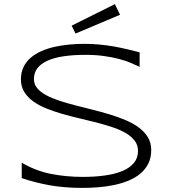

<svg xmlns="http://www.w3.org/2000/svg" viewBox="-20 -895 827 928"><path d="M654.8 -571.8Q635.7 -581.1 610.8 -591.6Q585.9 -602.1 554 -610.4Q522 -618.7 481.9 -624.3Q441.9 -629.9 393.1 -629.9Q334 -629.9 287.8 -623Q241.7 -616.2 209.7 -601.8Q177.7 -587.4 160.9 -565.4Q144 -543.5 144 -513.2Q144 -487.8 159.9 -468.8Q175.8 -449.7 202.9 -435.1Q230 -420.4 266.4 -408.4Q302.7 -396.5 343.5 -386Q384.3 -375.5 427.5 -364.7Q470.7 -354 511.5 -341.6Q552.2 -329.1 588.6 -313.7Q625 -298.3 652.1 -277.8Q679.2 -257.3 695.1 -231Q710.9 -204.6 710.9 -169.9Q710.9 -132.3 696.8 -104.2Q682.6 -76.2 658.4 -55.9Q634.3 -35.6 601.8 -22.2Q569.3 -8.8 532.5 -1Q495.6 6.8 456.3 10Q417 13.2 378.9 13.2Q291.5 13.2 220.5 0.5Q149.4 -12.2 85 -34.2V-108.9Q151.4 -69.3 225.3 -54.7Q299.3 -40 380.9 -40Q438.5 -40 487.3 -46.9Q536.1 -53.7 571.8 -68.6Q607.4 -83.5 627.2 -107.4Q647 -131.3 647 -166Q647 -193.8 631.1 -214.8Q615.2 -235.8 588.1 -251.7Q561 -267.6 524.7 -279.8Q488.3 -292 447.8 -302.5Q407.2 -313 364 -323Q320.8 -333 280.3 -344.7Q239.7 -356.4 203.4 -371.1Q167 -385.7 139.9 -405.5Q112.8 -425.3 96.9 -451.2Q81.1 -477.1 81.1 -511.2Q81.1 -544.9 93.8 -571Q106.4 -597.2 128.7 -616.2Q150.9 -635.3 180.7 -648.2Q210.4 -661.1 244.4 -668.7Q278.3 -676.3 314.9 -679.7Q351.6 -683.1 387.2 -683.1Q426.3 -683.1 461.2 -679.7Q496.1 -676.3 528.6 -670.7Q561 -665 592 -657.7Q623 -650.4 654.8 -642.1ZM560.1 -823.7 345.2 -732.9 326.2 -771 535.2 -875Z"/></svg>

Font: Syncopate
Style: Regular
Weight: 400
Width: 7
Version: Version 001.001